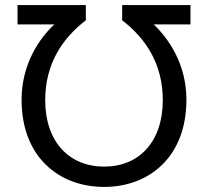

<svg xmlns="http://www.w3.org/2000/svg" viewBox="-20 -717 819 756"><path d="M390 19C567 19 714 -99 714 -324C714 -466 643 -566 585 -621H730V-697H461V-637C550 -569 621 -469 621 -323C621 -159 528 -61 390 -61C252 -61 158 -159 158 -323C158 -469 229 -569 318 -637V-697H49V-621H194C135 -566 65 -465 65 -324C65 -99 212 19 390 19Z"/></svg>

Font: Repo
Style: Regular
Weight: 400
Designer: Stefan Peev
Foundry: Context Ltd
Version: Version 0.000